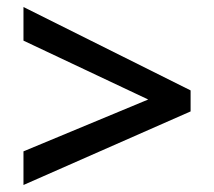

<svg xmlns="http://www.w3.org/2000/svg" viewBox="-20 -636 612 548"><path d="M47 -204 403 -352 47 -520V-616L524 -378V-318L47 -108Z"/></svg>

Font: Noto Sans UI Medium
Style: Italic
Weight: 500
Italic angle: -12°
Designer: Monotype Design Team
Foundry: Monotype Imaging Inc.
Version: Version 1.901